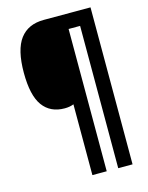

<svg xmlns="http://www.w3.org/2000/svg" viewBox="-130 -840 808 1048"><g transform="rotate(-15 274.0 -316.5)"><path d="M486 127H405V-677H340V127H259V-273Q237 -264 208 -264Q127 -264 84.5 -322.5Q42 -381 42 -509Q42 -639 87.5 -699.5Q133 -760 222 -760H486Z"/></g></svg>

Font: Noto Sans Arabic Cond ExtBd
Style: Regular
Weight: 800
Width: 3
Designer: Monotype Design Team, Nadine Chahine, Nizar Qandah and Khaled Hosny
Foundry: Monotype Imaging Inc.
Version: Version 2.012; ttfautohint (v1.8.4.7-5d5b)